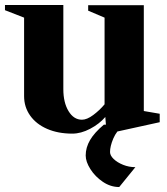

<svg xmlns="http://www.w3.org/2000/svg" viewBox="-37 -521 672 773"><path d="M254 17Q197 17 153 -2Q109 -21 84.5 -55.5Q60 -90 60 -134V-450L-17 -480V-501H218V-162Q218 -108 239 -73.5Q260 -39 293 -39Q313 -39 338.5 -58Q364 -77 384 -101V-450L318 -478V-500H542V-74L606 -63V-29L401 16L391 2L387 -50Q363 -22 326 -2.5Q289 17 254 17ZM443 232Q408 232 377 211Q346 190 327 160Q308 130 308 105Q308 73 325.5 43Q343 13 381 -19H462Q432 6 419 37Q406 68 406 91Q406 105 420.5 119Q435 133 458.5 142.5Q482 152 508 152Z"/></svg>

Font: Wittgenstein Extrabold
Style: Regular
Weight: 800
Designer: Jörg Drees
Foundry: Jörg Drees
Version: Version 1.303; ttfautohint (v1.8.4.7-5d5b)